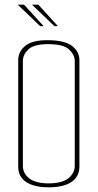

<svg xmlns="http://www.w3.org/2000/svg" viewBox="-20 -800 418 822"><path d="M188 2Q127 2 92.5 -20.5Q58 -43 58 -86V-543Q58 -579 88.5 -604Q119 -629 188 -628Q258 -627 289 -603Q320 -579 320 -542V-87Q320 -44 286 -21Q252 2 188 2ZM188 -15Q246 -15 273 -37Q300 -59 300 -90V-539Q300 -565 276 -588Q252 -611 186 -611Q125 -611 101.5 -588.5Q78 -566 78 -540V-89Q78 -58 105 -36.5Q132 -15 188 -15ZM152 -688 56 -780H83L167 -688ZM213 -688 117 -780H144L228 -688Z"/></svg>

Font: Smooch Sans Thin
Style: Regular
Weight: 100
Designer: Robert E. Leuschke
Foundry: Robert E. Leuschke
Version: Version 1.010